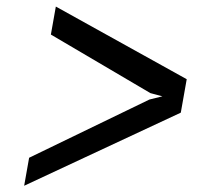

<svg xmlns="http://www.w3.org/2000/svg" viewBox="-20 -614 690 600"><path d="M563.5 -366.5 545 -262 55.5 -33.5 71 -121 447 -303 487.5 -313 450 -323 139 -506 154.5 -593.5Z"/></svg>

Font: B612 Mono
Style: Italic
Weight: 400
Italic angle: -10°
Version: Version 1.005